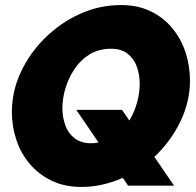

<svg xmlns="http://www.w3.org/2000/svg" viewBox="-20 -735 777 760"><path d="M302 5Q236 5 185 -19.5Q134 -44 98.5 -85.5Q63 -127 45 -180.5Q27 -234 27 -292Q27 -373 62 -448.5Q97 -524 157.5 -584Q218 -644 295.5 -679.5Q373 -715 459 -715Q525 -715 576 -690.5Q627 -666 662 -623.5Q697 -581 714.5 -527.5Q732 -474 732 -416Q732 -332 693.5 -253Q655 -174 591 -114L669 0H487L466 -31Q428 -14 386.5 -4.5Q345 5 302 5ZM341 -168Q356 -168 370 -171L282 -300H463L492 -258Q512 -291 522.5 -329Q533 -367 533 -403Q533 -440 521.5 -471.5Q510 -503 485 -522.5Q460 -542 419 -542Q372 -542 336 -520.5Q300 -499 276 -463.5Q252 -428 239.5 -387Q227 -346 227 -307Q227 -271 238.5 -239Q250 -207 275.5 -187.5Q301 -168 341 -168Z"/></svg>

Font: Raleway Black
Style: Italic
Weight: 900
Italic angle: -12°
Designer: Matt McInerney, Pablo Impallari, Rodrigo Fuenzalida
Foundry: Matt McInerney, Pablo Impallari, Rodrigo Fuenzalida
Version: Version 4.101;RELEASE